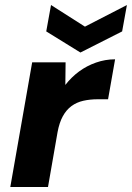

<svg xmlns="http://www.w3.org/2000/svg" viewBox="-20 -744 525 764"><path d="M21 0 108 -496H241L240 -406Q264 -437 294.5 -459.5Q325 -482 362 -495Q399 -508 438 -508L410 -349H369Q338 -349 311.5 -343Q285 -337 264.5 -322Q244 -307 230 -281.5Q216 -256 209 -218L171 0ZM485 -724 466 -619 300 -535 164 -619 183 -724 318 -638Z"/></svg>

Font: DM Sans 24pt Black
Style: Italic
Weight: 900
Italic angle: -10°
Designer: Colophon Foundry, Jonny Pinhorn
Foundry: Colophon Foundry
Version: Version 4.004;gftools[0.9.30]